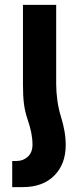

<svg xmlns="http://www.w3.org/2000/svg" viewBox="-20 -521 328 786"><path d="M74 -175V-501H210V-175Q210 -145 215 -109Q220 -73 230 -42Q239 -12 244 16Q249 44 249 73Q249 151 202 198Q155 245 73 245H30V138H48Q75 138 94 120.5Q113 103 113 71Q113 47 108 22Q103 -3 92 -35Q82 -65 78 -96.5Q74 -128 74 -175Z"/></svg>

Font: Noto Sans Armenian SemiCondensed
Style: Bold
Weight: 700
Width: 4
Designer: Monotype Design Team
Foundry: Monotype Imaging Inc.
Version: Version 2.008; ttfautohint (v1.8.4.7-5d5b)